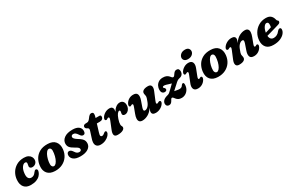

<svg xmlns="http://www.w3.org/2000/svg" viewBox="159 -2034 5109 3383"><g transform="rotate(-30 2713.0 -343.0)"><path d="M294.5 -383Q260.5 -383 229.8 -339.2Q199 -295.5 192 -219.5Q185.5 -156 205.5 -126.5Q225.5 -97 262 -97Q291 -97 313.2 -110.8Q335.5 -124.5 353.5 -151Q365.5 -165.5 375 -174.8Q384.5 -184 398.5 -184Q413.5 -184 422.8 -167.8Q432 -151.5 421 -120Q409.5 -85 381.2 -55Q353 -25 305.8 -6.8Q258.5 11.5 190.5 11.5Q102.5 11.5 57.8 -41.8Q13 -95 20.5 -191Q26 -265.5 63 -328.2Q100 -391 164.8 -429.2Q229.5 -467.5 318 -467.5Q370.5 -467.5 404.2 -449.5Q438 -431.5 454 -403.5Q470 -375.5 469.5 -345.5Q468.5 -299.5 439.2 -273.8Q410 -248 371 -248Q345.5 -248 330.8 -260.2Q316 -272.5 316.5 -292.5Q317 -307.5 321.5 -322Q326 -336.5 326.5 -353Q326.5 -383 294.5 -383Z M801.5 -468.5Q906.5 -466.5 954.8 -407.5Q1003 -348.5 993 -253.5Q985.5 -176 945.2 -115.2Q905 -54.5 837.8 -20.5Q770.5 13.5 682.5 11.5Q580.5 8.5 531.8 -49.2Q483 -107 494 -203Q501.5 -276 537.5 -337Q573.5 -398 639.2 -434.2Q705 -470.5 801.5 -468.5ZM707 -73.5Q730 -72.5 752.8 -98Q775.5 -123.5 793.5 -168.8Q811.5 -214 819.5 -271.5Q829 -331.5 817.2 -356.8Q805.5 -382 780.5 -383.5Q754.5 -384.5 730.5 -355.8Q706.5 -327 689 -280Q671.5 -233 664.5 -181Q656.5 -124 669.5 -99.5Q682.5 -75 707 -73.5Z M1221 -64.5Q1241 -64.5 1251.2 -75Q1261.5 -85.5 1261.5 -101Q1261.5 -118 1247 -133.8Q1232.5 -149.5 1184.5 -175.5Q1126 -207.5 1101.5 -238.2Q1077 -269 1077.5 -316Q1079 -380.5 1138 -424.5Q1197 -468.5 1306.5 -468.5Q1388.5 -468.5 1430.8 -436.5Q1473 -404.5 1473 -353Q1473 -287.5 1427.5 -287.5Q1409.5 -287.5 1395.2 -297.8Q1381 -308 1364 -335Q1346 -363 1326.5 -379Q1307 -395 1281.5 -395Q1260.5 -395 1249 -384.2Q1237.5 -373.5 1237.5 -356Q1238 -340.5 1253.2 -322Q1268.5 -303.5 1312 -276.5Q1357.5 -249.5 1381 -225.8Q1404.5 -202 1412.2 -178Q1420 -154 1418.5 -126Q1415.5 -64.5 1357.8 -26.5Q1300 11.5 1202 11.5Q1108 11.5 1063.5 -23.8Q1019 -59 1019.5 -109Q1020 -138.5 1032.8 -154.8Q1045.5 -171 1068 -171Q1089.5 -171 1105.5 -157.5Q1121.5 -144 1137.5 -120Q1157 -88 1177 -76.2Q1197 -64.5 1221 -64.5Z M1558 -352.5 1538.5 -362Q1513 -379 1513 -403Q1513 -422.5 1527.5 -434.2Q1542 -446 1567 -446H1583Q1604.5 -446 1618.5 -452.5Q1632.5 -459 1649.5 -479L1686 -525.5Q1696.5 -538 1709.2 -546Q1722 -554 1740.5 -554Q1760 -554 1770.2 -543.5Q1780.5 -533 1780.5 -516Q1780.5 -504 1777.5 -486.8Q1774.5 -469.5 1767.5 -447L1765.5 -441.5H1843Q1872 -441.5 1872 -410.5Q1872 -381.5 1851.5 -364.5Q1831 -347.5 1797 -347.5H1737L1689 -191.5Q1674 -144 1680.8 -127Q1687.5 -110 1709 -110Q1734 -110 1762.5 -136.5Q1773.5 -146 1780 -149.2Q1786.5 -152.5 1794 -152.5Q1817 -152 1816 -123.5Q1815 -95.5 1787.8 -64.2Q1760.5 -33 1714.5 -11Q1668.5 11 1611 11Q1545 11 1520.8 -35Q1496.5 -81 1531.5 -178L1563.5 -277Q1575.5 -310 1574.8 -326Q1574 -342 1558 -352.5Z M1912 -316.5Q1898 -316.5 1891 -330.5Q1884 -344.5 1894.5 -366Q1913.5 -407.5 1959.2 -437.8Q2005 -468 2061.5 -468Q2094 -468 2111.5 -451Q2129 -434 2129 -406Q2129 -388.5 2123 -362.5Q2187.5 -466.5 2269 -466.5Q2309.5 -466.5 2332.5 -439.8Q2355.5 -413 2355.5 -367Q2355.5 -328 2339.8 -298Q2324 -268 2299.5 -251.2Q2275 -234.5 2248.5 -234.5Q2220.5 -234.5 2209.5 -246.8Q2198.5 -259 2198.5 -272.5Q2198.5 -286 2202.8 -298.5Q2207 -311 2207 -326Q2207 -344.5 2191 -344.5Q2169.5 -344.5 2147.5 -315.5Q2125.5 -286.5 2105.5 -228.5Q2093 -192 2088.8 -168.5Q2084.5 -145 2084.5 -124Q2084.5 -103 2093.2 -89.8Q2102 -76.5 2102 -61.5Q2102 -29 2062.5 -9Q2023 11 1958.5 11Q1900.5 11 1890.5 -26Q1880.5 -63 1908 -127L1966.5 -271.5Q1994 -337 1962.5 -337Q1951.5 -337 1935.5 -325Q1922.5 -315.5 1912 -316.5Z M2895 -136Q2909 -132 2910.8 -114.8Q2912.5 -97.5 2899 -77Q2873.5 -37 2827.8 -12.8Q2782 11.5 2734 11.5Q2657 11.5 2657 -47Q2657 -62.5 2664 -80.8Q2671 -99 2680.5 -120.5Q2629 -47.5 2572.5 -18Q2516 11.5 2463 11.5Q2419.5 11.5 2401 -11Q2382.5 -33.5 2384.8 -71.8Q2387 -110 2405.5 -157.5L2449 -273.5Q2470 -328.5 2443.5 -328.5Q2432 -328.5 2416 -318Q2401.5 -308.5 2391.5 -314.5Q2380.5 -318.5 2378 -334.5Q2375.5 -350.5 2388.5 -375.5Q2410 -416.5 2450.8 -441.8Q2491.5 -467 2542 -467Q2608.5 -467 2623.2 -424.2Q2638 -381.5 2616 -317L2571.5 -189.5Q2560.5 -157.5 2563.8 -139.5Q2567 -121.5 2590 -121.5Q2620 -121.5 2651.5 -152.8Q2683 -184 2702.5 -240Q2717 -278 2722.5 -296.5Q2728 -315 2728 -329Q2728 -345 2723 -360Q2718 -375 2718 -394.5Q2718 -428 2750.5 -447.5Q2783 -467 2843 -467Q2895.5 -467 2908.5 -430Q2921.5 -393 2894 -330.5L2832.5 -182.5Q2817 -146.5 2818.5 -132.5Q2820 -118.5 2834.5 -118.5Q2846 -118.5 2866 -132Q2883.5 -141.5 2895 -136Z M3424.5 -166.5Q3424 -115 3401.5 -74.8Q3379 -34.5 3341.8 -11.5Q3304.5 11.5 3260 11.5Q3220 11.5 3196 -2Q3172 -15.5 3157.5 -33.2Q3143 -51 3132.2 -64.8Q3121.5 -78.5 3108 -78.5Q3096.5 -78.5 3087.8 -64.8Q3079 -51 3069.2 -33.2Q3059.5 -15.5 3044 -2Q3028.5 11.5 3002.5 11.5Q2976.5 11.5 2961.2 -4.2Q2946 -20 2946 -47.5Q2946 -81 2972.8 -110.2Q2999.5 -139.5 3068.5 -156.5Q3088 -161.5 3105.5 -174.5Q3123 -187.5 3154 -219.5Q3182.5 -247 3201.5 -265.5Q3220.5 -284 3234 -297.5Q3213 -302.5 3187.2 -311Q3161.5 -319.5 3137.2 -326.5Q3113 -333.5 3096 -333.5Q3079 -333.5 3071.8 -327.8Q3064.5 -322 3064.5 -314Q3064.5 -301.5 3078.5 -293.5Q3087.5 -288.5 3091.2 -279.8Q3095 -271 3095 -261Q3095 -245 3082 -236Q3069 -227 3052 -227Q3022.5 -227 3004.2 -247.5Q2986 -268 2986 -306Q2986 -347 3004.2 -384Q3022.5 -421 3058 -444Q3093.5 -467 3144.5 -467Q3191 -467 3218 -453.8Q3245 -440.5 3260.5 -423.2Q3276 -406 3286.8 -393Q3297.5 -380 3311 -380Q3325 -380 3335.5 -393Q3346 -406 3357.2 -423.2Q3368.5 -440.5 3384.2 -453.8Q3400 -467 3424.5 -467Q3452 -467 3464.8 -450Q3477.5 -433 3477 -404.5Q3475.5 -324.5 3392.5 -309Q3371 -305 3349.5 -290.8Q3328 -276.5 3294.5 -243.5Q3257.5 -210.5 3236.2 -191Q3215 -171.5 3202 -158.5Q3225 -155.5 3252.5 -149.5Q3280 -143.5 3303 -143.5Q3351 -143.5 3371.5 -183Q3380 -195.5 3387.5 -200Q3395 -204.5 3403 -204.5Q3424.5 -204.5 3424.5 -166.5Z M3696.5 -525Q3651.5 -525 3628.2 -546.2Q3605 -567.5 3605 -599Q3606 -637 3639.2 -667.5Q3672.5 -698 3731 -698Q3775.5 -698 3797.2 -676Q3819 -654 3819 -621Q3818.5 -583 3785.2 -554Q3752 -525 3696.5 -525ZM3685.5 -182Q3663 -126.5 3690 -126.5Q3701.5 -126.5 3717.5 -138Q3731.5 -147 3742 -141Q3753 -136.5 3755.5 -120.5Q3758 -104.5 3745 -79.5Q3723 -39 3682.5 -13.8Q3642 11.5 3591.5 11.5Q3526 11.5 3508.5 -31.8Q3491 -75 3518 -139L3571.5 -273Q3585 -305.5 3583.8 -319.2Q3582.5 -333 3568 -333Q3557 -333 3538.5 -321Q3522.5 -311.5 3511 -316.5Q3499.5 -321 3496.8 -337.2Q3494 -353.5 3507.5 -377.5Q3530.5 -415.5 3573 -441.2Q3615.5 -467 3664.5 -467Q3726.5 -467 3745.2 -423.8Q3764 -380.5 3735.5 -310.5Z M4116.5 -468.5Q4221.5 -466.5 4269.8 -407.5Q4318 -348.5 4308 -253.5Q4300.5 -176 4260.2 -115.2Q4220 -54.5 4152.8 -20.5Q4085.5 13.5 3997.5 11.5Q3895.5 8.5 3846.8 -49.2Q3798 -107 3809 -203Q3816.5 -276 3852.5 -337Q3888.5 -398 3954.2 -434.2Q4020 -470.5 4116.5 -468.5ZM4022 -73.5Q4045 -72.5 4067.8 -98Q4090.5 -123.5 4108.5 -168.8Q4126.5 -214 4134.5 -271.5Q4144 -331.5 4132.2 -356.8Q4120.5 -382 4095.5 -383.5Q4069.5 -384.5 4045.5 -355.8Q4021.5 -327 4004 -280Q3986.5 -233 3979.5 -181Q3971.5 -124 3984.5 -99.5Q3997.5 -75 4022 -73.5Z M4378.5 -319.5Q4364.5 -323.5 4362.8 -340.8Q4361 -358 4374.5 -378.5Q4400.5 -418.5 4446 -442.8Q4491.5 -467 4539.5 -467Q4617 -467 4617 -408Q4617 -393 4609.8 -374.8Q4602.5 -356.5 4593 -334.5Q4645 -408 4701.5 -437.5Q4758 -467 4811 -467Q4854.5 -467 4873 -444.5Q4891.5 -422 4889.2 -383.8Q4887 -345.5 4868.5 -297.5L4825 -182Q4804 -126.5 4830.5 -126.5Q4842 -126.5 4858 -138Q4871.5 -147 4882 -141Q4893 -136.5 4895.5 -120.8Q4898 -105 4885 -80Q4862.5 -38.5 4822.2 -13.5Q4782 11.5 4732 11.5Q4665.5 11.5 4650.8 -31.2Q4636 -74 4658.5 -138L4702.5 -266Q4713.5 -298 4710.2 -315.8Q4707 -333.5 4684 -333.5Q4654 -333.5 4622.2 -302.2Q4590.5 -271 4571 -215Q4556.5 -177.5 4551 -159Q4545.5 -140.5 4545.5 -126.5Q4545.5 -110.5 4550.5 -95.2Q4555.5 -80 4555.5 -61Q4555.5 -27 4523 -7.8Q4490.5 11.5 4430.5 11.5Q4378 11.5 4365.2 -25.2Q4352.5 -62 4379.5 -124.5L4441 -273Q4456.5 -309 4455.2 -322.8Q4454 -336.5 4439 -336.5Q4428 -336.5 4407.5 -323.5Q4390.5 -314 4378.5 -319.5Z M5389 -152.5Q5388 -113.5 5357 -75.8Q5326 -38 5268 -13.2Q5210 11.5 5129 11.5Q5030 11.5 4984.8 -41Q4939.5 -93.5 4944 -176.5Q4948 -257.5 4987 -323.8Q5026 -390 5091.5 -429.2Q5157 -468.5 5240.5 -468.5Q5306.5 -468.5 5340 -437.2Q5373.5 -406 5384.5 -356Q5390 -333 5399.5 -327.5Q5415.5 -320.5 5416 -302.5Q5416 -287.5 5405.8 -275.2Q5395.5 -263 5367.5 -255.5Q5335 -245.5 5290 -232.5Q5245 -219.5 5197.8 -206Q5150.5 -192.5 5111.5 -181.5Q5114.5 -137.5 5136 -115.2Q5157.5 -93 5193.5 -93Q5227 -93 5258.2 -109Q5289.5 -125 5312 -156Q5328.5 -175 5340.2 -182.2Q5352 -189.5 5365.5 -188Q5379 -186.5 5384.2 -176Q5389.5 -165.5 5389 -152.5ZM5207 -386Q5178.5 -386 5151.5 -345.2Q5124.5 -304.5 5115 -243Q5146.5 -252.5 5180.5 -263Q5214.5 -273.5 5240.5 -282.5Q5246 -305 5246 -339Q5246 -386 5207 -386Z"/></g></svg>

Font: Fraunces 72pt S100
Style: Bold Italic
Weight: 700
Italic angle: -16°
Version: Version 1.000; ttfautohint (v1.8.3)